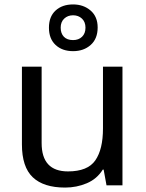

<svg xmlns="http://www.w3.org/2000/svg" viewBox="-20 -837 658 867"><path d="M533 -536V0H461L448 -71H444Q418 -29 372 -9.5Q326 10 274 10Q177 10 128 -36.5Q79 -83 79 -185V-536H168V-191Q168 -63 287 -63Q376 -63 410.5 -113Q445 -163 445 -257V-536ZM310 -606Q261 -606 231 -634Q201 -662 201 -712Q201 -762 231 -789.5Q261 -817 310 -817Q357 -817 389 -789.5Q421 -762 421 -713Q421 -662 389.5 -634Q358 -606 310 -606ZM310 -656Q335 -656 350.5 -671Q366 -686 366 -712Q366 -738 350 -753Q334 -768 310 -768Q286 -768 270 -753Q254 -738 254 -712Q254 -686 268.5 -671Q283 -656 310 -656Z"/></svg>

Font: Noto IKEA Arabic
Style: Regular
Weight: 400
Designer: Monotype Design Team
Foundry: Monotype Imaging Inc.
Version: Version 1.200